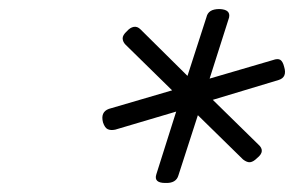

<svg xmlns="http://www.w3.org/2000/svg" viewBox="-20 -1154 651 425"><path d="M346 -749Q320 -749 326 -768L370 -907L235 -867Q225 -865 218.5 -868Q212 -871 208 -883Q202 -906 221 -913L361 -954L258 -1055Q252 -1061 251.5 -1068.5Q251 -1076 261 -1085Q268 -1093 276 -1094.5Q284 -1096 291 -1089L395 -986L437 -1116Q439 -1125 446 -1129.5Q453 -1134 466 -1134Q491 -1133 487 -1115L444 -980L584 -1021Q595 -1025 600.5 -1021.5Q606 -1018 609 -1006Q616 -983 597 -977L451 -933L552 -834Q560 -827 559.5 -819.5Q559 -812 549 -804Q541 -796 534 -795Q527 -794 518 -801L418 -899L375 -766Q370 -748 346 -749Z"/></svg>

Font: Playwrite CU Light
Style: Regular
Weight: 300
Designer: Veronika Burian, José Scaglione
Foundry: TypeTogether
Version: Version 1.002